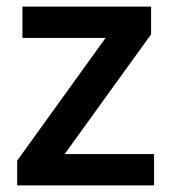

<svg xmlns="http://www.w3.org/2000/svg" viewBox="-20 -562 520 582"><path d="M447 0H32V-75L300 -447H48V-542H438V-458L176 -95H447Z"/></svg>

Font: Noto Sans New Tai Lue SemiBold
Style: Regular
Weight: 600
Version: Version 2.003